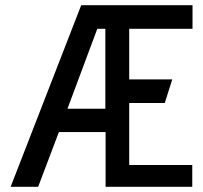

<svg xmlns="http://www.w3.org/2000/svg" viewBox="-20 -720 784 740"><path d="M387 0H721V-84H478V-323H615L644 -414H478V-609H722V-700H293L21 0H127L207 -211H387ZM240 -301 355 -609H386V-301Z"/></svg>

Font: Advent Pro SemiBold
Style: Regular
Weight: 600
Designer: VivaRado, Andreas Kalpakidis
Foundry: VivaRado, Andreas Kalpakidis
Version: Version 3.000